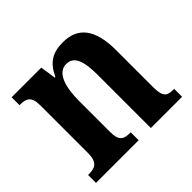

<svg xmlns="http://www.w3.org/2000/svg" viewBox="-137 -702 856 856"><g transform="rotate(-45 291.0 -274.0)"><path d="M17 0H286V-50H283C244 -50 222 -59 222 -116V-312C222 -393 240 -469 298 -469C348 -469 363 -419 363 -333V0H560V-50H556C517 -50 499 -59 499 -121V-355C499 -490 448 -548 356 -548C291 -548 252 -525 223 -462H219L208 -536H21V-486H25C62 -486 86 -477 86 -420V-120C86 -59 60 -50 21 -50H17Z"/></g></svg>

Font: Noto Serif Bengali Condensed
Style: Bold
Weight: 700
Width: 3
Designer: Juan Bruce, Universal Thirst, Indian Type Foundry and the Monotype Design Team.
Foundry: Monotype Imaging Inc.
Version: Version 2.003